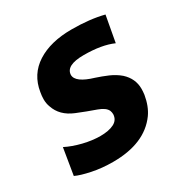

<svg xmlns="http://www.w3.org/2000/svg" viewBox="-111 -512 590 614"><g transform="rotate(-30 184.0 -205.0)"><path d="M137 11Q96 11 60 3.5Q24 -4 5 -13L21 -110.5Q46.5 -97.5 80 -89.2Q113.5 -81 143 -81Q174 -81 193 -90.5Q212 -100 213 -121Q213 -128 210.5 -134.5Q204 -149.5 177.5 -159Q143 -171 109 -185Q62.5 -204 49 -245Q44 -258 44 -273.5Q44 -285.5 46.5 -299Q56 -359 105.5 -390.8Q155 -422.5 233 -422.5Q300 -422.5 351 -409.5L333.5 -313.5Q292 -332 225.5 -332Q160 -332 158.5 -297.5Q158.5 -269.5 221 -251Q242.5 -244 264 -234.8Q285.5 -225.5 302.5 -211Q332 -184 332 -146.5Q332 -137 330.5 -125Q324 -86 305.5 -60Q254 11 137 11Z"/></g></svg>

Font: Lucymar Sans SemiBold
Style: Italic
Weight: 600
Italic angle: -10°
Foundry: The League of Moveable Type (original font) / Main changes by Cristiano Sobral with portions from Mirco Monsees
Version: Version 2.00;August 30, 2020;FontCreator 13.0.0.2681 64-bit